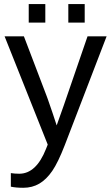

<svg xmlns="http://www.w3.org/2000/svg" viewBox="-20 -705 540 933"><path d="M93.3 207.5Q57.1 207.5 32.7 202.1V136.2Q51.3 139.2 73.7 139.2Q155.8 139.2 203.6 18.6L211.9 -2.4L2.4 -528.3H96.2L207.5 -236.3Q210 -229.5 213.4 -220Q216.8 -210.4 235.4 -156.2Q253.9 -102.1 255.4 -95.7L289.6 -191.9L405.3 -528.3H498L294.9 0Q262.2 84.5 233.9 125.7Q205.6 167 171.1 187.3Q136.7 207.5 93.3 207.5ZM312 -595.2V-685.1H391.6V-595.2ZM119.6 -595.2V-685.1H200.2V-595.2Z"/></svg>

Font: Arial
Style: Regular
Weight: 400
Designer: Steve Matteson
Foundry: Ascender Corporation
Version: Version 2.00.3